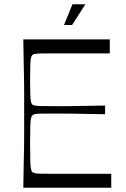

<svg xmlns="http://www.w3.org/2000/svg" viewBox="-20 -886 593 906"><path d="M90 0Q91 -72 92 -118Q93 -164 93.5 -194.5Q94 -225 94 -247.5Q94 -270 94 -293.5Q94 -317 94 -350Q94 -383 94 -406.5Q94 -430 94 -452.5Q94 -475 93.5 -505.5Q93 -536 92 -582Q91 -628 90 -700H498V-634Q475 -634 451 -634Q427 -634 402 -634Q377 -634 350 -634Q323 -634 294 -634Q242 -634 211.5 -634Q181 -634 165.5 -633.5Q150 -633 143.5 -631.5Q137 -630 133 -627Q129 -623 126.5 -614Q124 -605 123 -581.5Q122 -558 122 -510Q122 -462 123 -438Q124 -414 126.5 -405Q129 -396 133 -392Q138 -389 147 -387.5Q156 -386 180.5 -385.5Q205 -385 254 -385Q280 -385 296.5 -385Q313 -385 332.5 -385.5Q352 -386 385 -386.5Q418 -387 476 -388V-347Q418 -348 385 -348.5Q352 -349 332.5 -349.5Q313 -350 296.5 -350Q280 -350 254 -350Q205 -350 181 -350Q157 -350 147.5 -348Q138 -346 134 -343Q129 -339 126.5 -328.5Q124 -318 123 -291Q122 -264 122 -208Q122 -152 123 -124.5Q124 -97 126.5 -87Q129 -77 134 -73Q137 -71 143.5 -69Q150 -67 165.5 -66.5Q181 -66 211.5 -66Q242 -66 294 -66Q324 -66 352 -66Q380 -66 405.5 -66Q431 -66 456 -66Q481 -66 505 -66V0ZM282 -768 322 -866H383L320 -768Z"/></svg>

Font: Ojuju
Style: Regular
Weight: 400
Designer: Chisaokwu Joboson, Mirko Velimirovic
Foundry: Udi Foundry
Version: Version 1.000